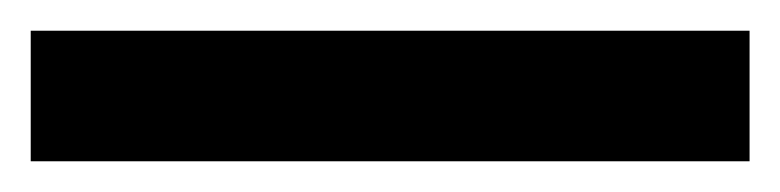

<svg xmlns="http://www.w3.org/2000/svg" viewBox="-22 59 508 125"><path d="M466 164V79H-2V164Z"/></svg>

Font: Noto Sans Thai Looped SemiCondensed SemiBold
Style: Regular
Weight: 600
Width: 4
Designer: Sasikarn Vongin, Ben Mitchell
Foundry: The Fontpad Ltd
Version: Version 1.001